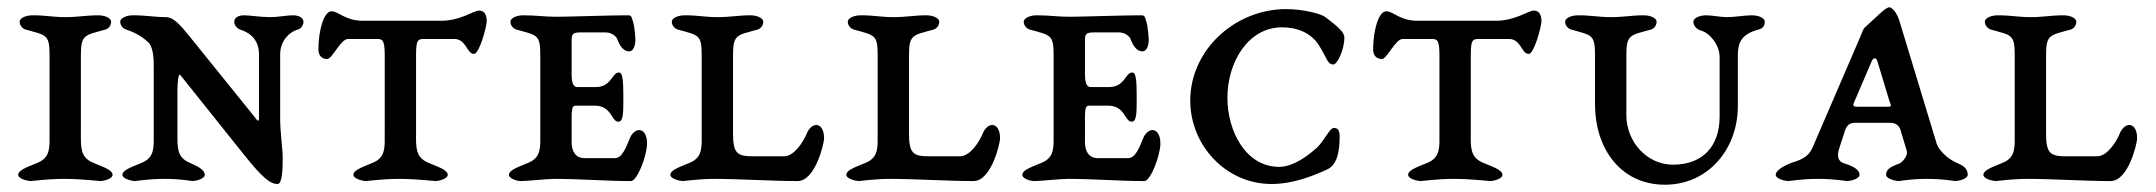

<svg xmlns="http://www.w3.org/2000/svg" viewBox="-20 -495 5917 527"><path d="M250 -453C216 -453 195 -448 160 -448C124 -448 108 -453 69 -453C54 -453 34 -447 34 -435C34 -426 41 -417 50 -414C107 -398 116 -401 116 -344V-129C116 -92 119 -64 85 -49C63 -39 30 -30 30 -15C30 -5 52 1 63 2C70 2 109 -4 156 -4C204 -4 250 2 257 2C268 1 289 -5 289 -15C289 -30 256 -39 234 -49C200 -64 202 -92 202 -129V-344C202 -401 213 -398 270 -414C279 -417 285 -426 285 -435C285 -447 265 -453 250 -453Z M691 -344V-174C691.3 -152 682 -171 674 -180L498 -398C473.5 -428.3 455 -448 436 -448C402 -448 384 -453 345 -453C330 -453 310 -447 310 -435C310 -426 316.5 -417.1 326 -414C356.4 -404.1 374.5 -390.5 387 -379C400.2 -366.8 402 -335 402 -315V-129C402 -92 405 -64 371 -49C349 -39 316 -30 316 -15C316 -5 338 1 349 2C356 2 385 -4 432 -4C480 -4 503 2 510 2C521 1 542 -5 542 -15C542 -30 521 -39 499 -49C465 -64 467 -92 467 -129V-245C467 -272 469.8 -295 475 -289L650 -70C703.1 -3.6 723 10 742 10C755 10 756 -32.4 756 -62C756 -84 749 -134 749 -167V-346C749 -381 772 -406.7 798 -414C805.7 -416.2 813 -426 813 -435C813 -447 799 -453 784 -453C765 -453 746 -448 721 -448C695 -448 666 -453 650 -453C635 -453 623 -447 623 -435C623 -426 630.5 -416.8 639 -414C667.5 -404.5 691 -386 691 -344Z M1036 -343V-129C1036 -92 1039 -64 1005 -49C983 -39 950 -30 950 -15C950 -5 972 1 983 2C990 2 1029 -4 1076 -4C1124 -4 1170 2 1177 2C1188 1 1209 -5 1209 -15C1209 -30 1176 -39 1154 -49C1120 -64 1121.8 -92 1122 -129V-345C1122 -391 1129 -388 1151 -388H1227C1260 -388 1261 -347 1281 -347C1296 -347 1316 -423 1316 -437C1316 -452 1311 -466 1295 -466C1280 -466 1244 -438 1191 -438H976C927 -438 910 -464 890 -464C869 -464 854 -412 854 -359C854 -342 864 -333 878 -333C892 -333 915 -388 935 -388H1015C1030 -388 1036 -385 1036 -343Z M1503 -4C1574 -4 1645 2 1712 2C1729 2 1756 -68 1756 -101C1756 -126 1746 -138 1734 -138C1724 -138 1713 -127 1709 -116C1699 -92 1688 -61 1668 -61H1584C1559 -61 1549 -81 1549 -104V-172C1549 -208 1554 -205 1567 -205H1613C1659 -205 1658 -161 1677 -161C1691 -161 1691 -184 1691 -229C1691 -275 1689 -296 1679 -296C1659 -296 1659 -256 1615 -256H1565C1550 -256 1549 -276 1549 -296V-382C1549 -401 1551 -406 1573 -406H1643C1658 -406 1671 -396 1674 -388C1683 -364 1694 -354 1707 -354C1720 -354 1724 -374 1724 -385C1724 -395 1721 -425 1718 -434C1712 -454 1713 -453 1697 -453C1655 -453 1542 -449 1507 -449C1471 -449 1455 -453 1416 -453C1401 -453 1381 -447 1381 -435C1381 -426 1388 -417 1397 -414C1454 -398 1463 -401 1463 -344V-129C1463 -92 1466 -64 1432 -49C1410 -39 1377 -30 1377 -15C1377 -5 1398 2 1410 2C1430 2 1478 -4 1503 -4Z M1942 -4C2008 -4 2101.8 2 2169 2C2218.6 2 2242 -103 2242 -115C2242 -140 2232 -152 2220 -152C2210 -152 2199.2 -140.6 2195 -130C2185.3 -105.9 2160 -66 2132 -66H2046C2003 -66 1992 -75 1992 -129V-344C1992 -401 2003 -398 2060 -414C2069 -417 2075 -426 2075 -435C2075 -447 2055 -453 2040 -453C2006 -453 1985 -448 1950 -448C1914 -448 1898 -453 1859 -453C1844 -453 1824 -447 1824 -435C1824 -426 1831 -417 1840 -414C1897 -398 1906 -401 1906 -344V-129C1906 -92 1909 -64 1875 -49C1853 -39 1820 -30 1820 -15C1820 -5 1842 1 1853 2C1860 2 1895 -4 1942 -4Z M2425 -4C2491 -4 2584.8 2 2652 2C2701.6 2 2725 -103 2725 -115C2725 -140 2715 -152 2703 -152C2693 -152 2682.2 -140.6 2678 -130C2668.3 -105.9 2643 -66 2615 -66H2529C2486 -66 2475 -75 2475 -129V-344C2475 -401 2486 -398 2543 -414C2552 -417 2558 -426 2558 -435C2558 -447 2538 -453 2523 -453C2489 -453 2468 -448 2433 -448C2397 -448 2381 -453 2342 -453C2327 -453 2307 -447 2307 -435C2307 -426 2314 -417 2323 -414C2380 -398 2389 -401 2389 -344V-129C2389 -92 2392 -64 2358 -49C2336 -39 2303 -30 2303 -15C2303 -5 2325 1 2336 2C2343 2 2378 -4 2425 -4Z M2912 -4C2983 -4 3054 2 3121 2C3138 2 3165 -68 3165 -101C3165 -126 3155 -138 3143 -138C3133 -138 3122 -127 3118 -116C3108 -92 3097 -61 3077 -61H2993C2968 -61 2958 -81 2958 -104V-172C2958 -208 2963 -205 2976 -205H3022C3068 -205 3067 -161 3086 -161C3100 -161 3100 -184 3100 -229C3100 -275 3098 -296 3088 -296C3068 -296 3068 -256 3024 -256H2974C2959 -256 2958 -276 2958 -296V-382C2958 -401 2960 -406 2982 -406H3052C3067 -406 3080 -396 3083 -388C3092 -364 3103 -354 3116 -354C3129 -354 3133 -374 3133 -385C3133 -395 3130 -425 3127 -434C3121 -454 3122 -453 3106 -453C3064 -453 2951 -449 2916 -449C2880 -449 2864 -453 2825 -453C2810 -453 2790 -447 2790 -435C2790 -426 2797 -417 2806 -414C2863 -398 2872 -401 2872 -344V-129C2872 -92 2875 -64 2841 -49C2819 -39 2786 -30 2786 -15C2786 -5 2807 2 2819 2C2839 2 2887 -4 2912 -4Z M3510 -470C3370 -470 3247 -358 3247 -219C3247 -96 3345 10 3470 10C3530 10 3584.8 -12.5 3623 -30C3652.1 -43.3 3657 -84 3657 -120C3657 -136 3652.7 -144 3641 -144C3630 -144 3612.8 -106.2 3595 -90C3578.7 -75.2 3534 -37 3491 -37C3400 -37 3349 -134 3349 -227C3349 -323 3405 -420 3499 -420C3541 -420 3578.4 -404.7 3600 -371C3623 -335 3623 -318 3640 -318C3650 -318 3670 -357.5 3670 -392C3670 -407 3653.1 -421 3618 -448C3605.3 -457.8 3555 -470 3510 -470Z M3931 -343V-129C3931 -92 3934 -64 3900 -49C3878 -39 3845 -30 3845 -15C3845 -5 3867 1 3878 2C3885 2 3924 -4 3971 -4C4019 -4 4065 2 4072 2C4083 1 4104 -5 4104 -15C4104 -30 4071 -39 4049 -49C4015 -64 4016.8 -92 4017 -129V-345C4017 -391 4024 -388 4046 -388H4122C4155 -388 4156 -347 4176 -347C4191 -347 4211 -423 4211 -437C4211 -452 4206 -466 4190 -466C4175 -466 4139 -438 4086 -438H3871C3822 -438 3805 -464 3785 -464C3764 -464 3749 -412 3749 -359C3749 -342 3759 -333 3773 -333C3787 -333 3810 -388 3830 -388H3910C3925 -388 3931 -385 3931 -343Z M4358 -344V-207C4358 -93.4 4424 12 4550 12C4668 12 4750 -85 4750 -204V-342C4750 -377.8 4759 -401 4807 -414C4820 -417 4824 -426 4824 -435C4824 -447 4804 -453 4789 -453C4769 -453 4741 -448 4721 -448C4700 -448 4681 -453 4663 -453C4648 -453 4628 -447 4628 -435C4628 -426 4635 -415 4649 -411C4672 -405 4700 -372.7 4700 -338V-175C4700 -96 4656 -43 4572 -43C4500 -43 4444 -106.2 4444 -179V-344C4444 -401 4455 -398 4512 -414C4521 -417 4527 -426 4527 -435C4527 -447 4507 -453 4492 -453C4458 -453 4437 -448 4402 -448C4366 -448 4350 -453 4311 -453C4296 -453 4276 -447 4276 -435C4276 -426 4283 -417 4292 -414C4349 -398 4358 -401 4358 -344Z M5069 -214 5117 -326C5122.1 -337.9 5129 -338 5133 -327L5166 -218C5171 -205 5174 -202 5160 -202H5083C5068 -202 5064 -203 5069 -214ZM5351 -48C5321 -61 5300 -87 5296 -100L5194 -436C5186 -463 5172 -475 5166 -475C5155 -475 5128.9 -446.5 5099.5 -420.5C5093.3 -415 5090.8 -404.9 5087 -396L4956 -92C4948 -73 4936 -61 4909 -52C4886 -45 4854 -30 4854 -15C4854 -5 4876 1 4887 2C4894 2 4923 -4 4970 -4C5018 -4 5045 2 5052 2C5063 1 5084 -5 5084 -15C5084 -30 5066 -39 5041 -47C5025 -52 5021 -66 5029 -90L5044 -136C5048.7 -150.3 5056 -158 5072 -158H5169C5185 -158 5195 -148 5198 -133L5214 -80C5217 -67 5201 -49 5193 -46C5168 -37 5157 -30 5157 -15C5157 -5 5179 1 5190 2C5197 2 5222 -4 5269 -4C5317 -4 5342 2 5349 2C5360 1 5381 -5 5381 -15C5381 -30 5373 -39 5351 -48Z M5546 -4C5612 -4 5705.8 2 5773 2C5822.6 2 5846 -103 5846 -115C5846 -140 5836 -152 5824 -152C5814 -152 5803.2 -140.6 5799 -130C5789.3 -105.9 5764 -66 5736 -66H5650C5607 -66 5596 -75 5596 -129V-344C5596 -401 5607 -398 5664 -414C5673 -417 5679 -426 5679 -435C5679 -447 5659 -453 5644 -453C5610 -453 5589 -448 5554 -448C5518 -448 5502 -453 5463 -453C5448 -453 5428 -447 5428 -435C5428 -426 5435 -417 5444 -414C5501 -398 5510 -401 5510 -344V-129C5510 -92 5513 -64 5479 -49C5457 -39 5424 -30 5424 -15C5424 -5 5446 1 5457 2C5464 2 5499 -4 5546 -4Z"/></svg>

Font: EB Garamond SC 08
Style: Regular
Weight: 400
Version: Version 0.016